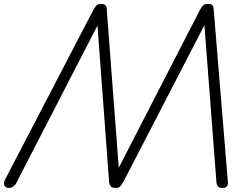

<svg xmlns="http://www.w3.org/2000/svg" viewBox="-45 -951 1233 974"><path d="M0.5 2.5Q-9.5 2.5 -16.5 -2.5Q-23.5 -7.5 -24.5 -17.5Q-25.5 -27.5 -18 -42.5L428 -899.5Q436 -914 443.5 -922.5Q451 -931 466.5 -931Q484 -931 489.8 -924.2Q495.5 -917.5 496 -910L557.5 -100L967 -896.5Q974 -909 982 -920Q990 -931 1010 -931Q1029 -931 1034 -922.8Q1039 -914.5 1039.5 -897L1111 -28Q1112.5 -14 1106 -5.8Q1099.5 2.5 1085 2.5Q1065.5 2.5 1059.5 -7Q1053.5 -16.5 1053 -26.5L992 -823.5L581.5 -29.5Q577 -21.5 568.5 -9.5Q560 2.5 542.5 2.5Q521.5 2.5 515.5 -7Q509.5 -16.5 508.5 -27L449.5 -821.5L41.5 -30.5Q33.5 -12 22.2 -4.8Q11 2.5 0.5 2.5Z"/></svg>

Font: Edu VIC WA NT Hand
Style: Regular
Weight: 400
Designer: Tina and Corey Anderson, Eben Sorkin, Mirko Velimirovic
Foundry: Google for Education
Version: Version 1.000